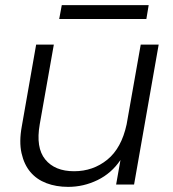

<svg xmlns="http://www.w3.org/2000/svg" viewBox="-20 -720 673 749"><path d="M503 0H433L450 -96Q415 -44 360.5 -17.5Q306 9 246 9Q199 9 161 -5.5Q123 -20 98.5 -49Q74 -78 64 -122.5Q54 -167 65 -227L121 -546H190L135 -235Q119 -144 156.5 -98Q194 -52 269 -52Q343 -52 398.5 -97Q454 -142 474 -235L529 -546H599ZM221 -700H560L551 -646H211Z"/></svg>

Font: SVN-Poppins Light
Style: Italic
Weight: 300
Italic angle: -10°
Designer: Ninad Kale (Devanagari), Jonny Pinhorn (Latin)
Foundry: Indian Type Foundry
Version: Version 3.002 2017; ttfautohint (v1.8.3)